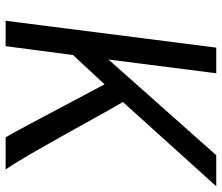

<svg xmlns="http://www.w3.org/2000/svg" viewBox="-73 -714 787 681"><g transform="rotate(90 320.5 -373.5)"><path d="M143.7 0H53.7L148.9 -747H239.9L191.1 -364.8L530.6 -747H640.7L341.8 -415.8Q353.5 -396.1 363.6 -378.2Q373.8 -360.3 386.2 -337.9Q398.5 -315.5 416.4 -283.5Q434.2 -251.6 461 -203.4Q482.3 -165.5 499.9 -134.5Q517.4 -103.5 532.1 -78.5Q546.8 -53.6 558.8 -34.2Q570.8 -14.9 580.9 0H467.2Q464.6 -3.6 453.4 -23.8Q442.2 -43.9 426.9 -72.6Q411.6 -101.2 396.3 -130.3Q380.9 -159.4 369.3 -181.1L279.1 -350.8L175.1 -238.9Z"/></g></svg>

Font: Merriweather Sans Variable Regular
Style: Italic
Weight: 300
Italic angle: -8°
Designer: Eben Sorkin
Foundry: Eben Sorkin
Version: Version 2.001